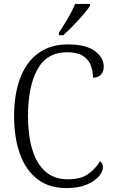

<svg xmlns="http://www.w3.org/2000/svg" viewBox="-20 -951 581 981"><path d="M319 10Q231 10 171.5 -35.5Q112 -81 82 -164Q52 -247 52 -358Q52 -469 83 -551.5Q114 -634 175.5 -679Q237 -724 327 -724Q420 -724 465 -690Q510 -656 510 -611Q510 -584 495 -569Q480 -554 455 -554Q455 -590 443 -619.5Q431 -649 402 -666.5Q373 -684 323 -684Q219 -684 171 -596Q123 -508 123 -358Q123 -261 144.5 -188.5Q166 -116 211 -75.5Q256 -35 326 -35Q394 -35 431.5 -62.5Q469 -90 491 -127Q506 -117 506 -95Q506 -75 485.5 -50.5Q465 -26 423.5 -8Q382 10 319 10ZM281 -784Q303 -817 326.5 -857Q350 -897 364 -931H440V-921Q429 -904 405 -876Q381 -848 353.5 -819.5Q326 -791 303 -771H281Z"/></svg>

Font: Noto Serif Lao SemiCondensed Light
Style: Regular
Weight: 300
Width: 4
Designer: Monotype Design Team
Foundry: Monotype Imaging Inc.
Version: Version 2.003; ttfautohint (v1.8.4.7-5d5b)